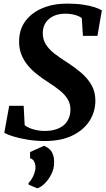

<svg xmlns="http://www.w3.org/2000/svg" viewBox="-20 -772 588 1066"><path d="M228.5 11Q177.5 11 130.5 3Q83.5 -5 49.5 -15.8Q15.5 -26.5 4 -35.5L31 -184.5H111.5L117 -77Q134.5 -63 164.8 -54Q195 -45 227.5 -45Q262 -45 288.2 -53Q314.5 -61 332.8 -76Q351 -91 360.8 -113Q370.5 -135 371 -162.5Q371.5 -194 356.8 -219.5Q342 -245 313.2 -268.8Q284.5 -292.5 243 -318.5Q212 -338.5 183.8 -361Q155.5 -383.5 133.5 -410.2Q111.5 -437 98.8 -469.2Q86 -501.5 86 -540.5Q86 -608 121 -655Q156 -702 216.2 -727Q276.5 -752 351.5 -752Q402.5 -752 440.8 -746.2Q479 -740.5 505 -732Q531 -723.5 545.5 -714.5L521 -573H440.5L434 -671.5Q419 -683 395.2 -689.5Q371.5 -696 341 -696Q305.5 -696 277.8 -683.2Q250 -670.5 233.8 -646.5Q217.5 -622.5 217.5 -588.5Q217.5 -553.5 233.8 -526.8Q250 -500 281 -475.5Q312 -451 356 -423.5Q395.5 -398 430.5 -368.2Q465.5 -338.5 487.5 -300.8Q509.5 -263 509.5 -213.5Q509.5 -151.5 477 -100.8Q444.5 -50 381.8 -19.5Q319 11 228.5 11ZM138.5 253 139 242.5Q147 236.5 156 221.8Q165 207 171.2 188.8Q177.5 170.5 177 155Q176.5 138 169 124Q161.5 110 147 107V72L224.5 37.5Q256 50.5 268.5 73.5Q281 96.5 280.5 129.5Q280.5 165 265 195.5Q249.5 226 228 247Q206.5 268 187 273.5Z"/></svg>

Font: Merriweather 24pt
Style: Bold Italic
Weight: 700
Italic angle: -7.8°
Designer: Eben Sorkin
Foundry: Eben Sorkin
Version: Version 2.101